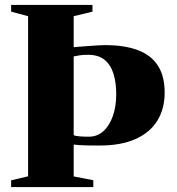

<svg xmlns="http://www.w3.org/2000/svg" viewBox="-20 -763 722 783"><path d="M94.5 -44V-697L25.5 -715.5V-743H357V-715.5L280.5 -697V-570.5Q290 -571.5 306.8 -572.8Q323.5 -574 343.2 -575.5Q363 -577 380.5 -578Q398 -579 407.5 -579Q488 -579 542.2 -558.5Q596.5 -538 624 -495.2Q651.5 -452.5 651.5 -385Q651.5 -320 622 -271.5Q592.5 -223 533.2 -196.2Q474 -169.5 386 -169.5Q352.5 -169.5 332 -170Q311.5 -170.5 299.8 -171.5Q288 -172.5 280.5 -173.5V-43.5L360.5 -28V0H25.5V-27.5ZM342 -205.5Q376.5 -205.5 401.5 -228Q426.5 -250.5 440.2 -289.8Q454 -329 454 -379Q454 -426 442.8 -462.2Q431.5 -498.5 406.5 -519Q381.5 -539.5 339 -539.5Q319 -539.5 305.8 -537.5Q292.5 -535.5 280.5 -533V-212Q287.5 -208 305.8 -206.8Q324 -205.5 342 -205.5Z"/></svg>

Font: Merriweather 120pt Black
Style: Regular
Weight: 900
Designer: Eben Sorkin
Foundry: Eben Sorkin
Version: Version 2.100